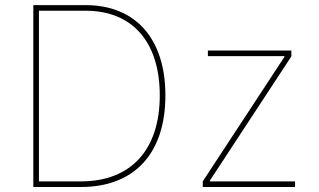

<svg xmlns="http://www.w3.org/2000/svg" viewBox="-20 -748 1277 768"><path d="M303.7 0C517.6 0 641.6 -134.3 641.6 -366.2C641.6 -592.8 522.9 -727.5 322.3 -727.5H113.3V0ZM791 0H1160.2V-22.5H819.3V-25.4L1145.5 -522.5V-545.9H811.5V-523.4H1117.7V-520.5L791 -22.5ZM135.7 -22.5V-705.1H322.3C511.2 -705.1 619.1 -578.6 619.1 -366.2C619.1 -150.9 505.9 -22.5 303.7 -22.5Z"/></svg>

Font: Raveo Thin
Style: Regular
Weight: 100
Designer: Jakub Foglar, Rasmus Andersson (Inter)
Foundry: Jakubfoglar.com
Version: Version 1.100;Glyphs 3.2.3 (3260)